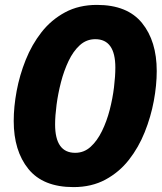

<svg xmlns="http://www.w3.org/2000/svg" viewBox="-20 -752 660 784"><path d="M280 12Q156 12 96 -62Q36 -136 36 -258Q36 -316 48 -380.5Q60 -445 85 -507.5Q110 -570 149.5 -620.5Q189 -671 245.5 -701.5Q302 -732 376 -732Q500 -732 560 -658Q620 -584 620 -462Q620 -404 608 -339.5Q596 -275 571 -212.5Q546 -150 506.5 -99.5Q467 -49 410.5 -18.5Q354 12 280 12ZM287 -128Q323 -128 350 -152.5Q377 -177 396.5 -217Q416 -257 428 -303.5Q440 -350 445.5 -395.5Q451 -441 451 -476Q451 -592 369 -592Q333 -592 306 -567.5Q279 -543 260 -503Q241 -463 229 -416.5Q217 -370 211 -324.5Q205 -279 205 -244Q205 -128 287 -128Z"/></svg>

Font: Kufam
Style: Bold Italic
Weight: 700
Italic angle: -11°
Designer: Artur Schmal
Foundry: Original Type
Version: Version 1.301; ttfautohint (v1.8.3)